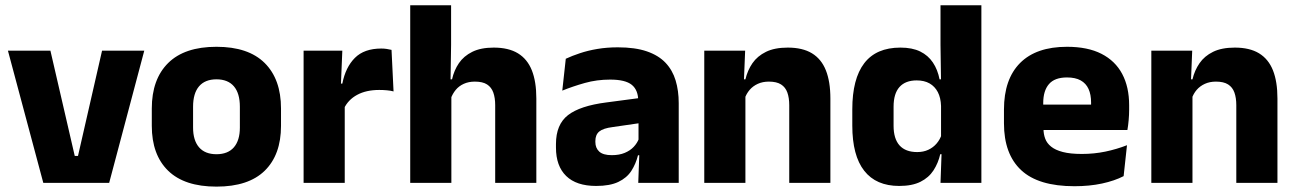

<svg xmlns="http://www.w3.org/2000/svg" viewBox="-20 -680 4817 714"><path d="M258 -100H270L359.5 -491.5H516.5L386 0H141L9.5 -491.5H167.5Z M785 14Q666 14 605.2 -45.2Q544.5 -104.5 544.5 -212V-276.5Q544.5 -385.5 605.5 -445.8Q666.5 -506 785 -506Q903.5 -506 964.2 -445.8Q1025 -385.5 1025 -276.5V-212Q1025 -104.5 964.5 -45.2Q904 14 785 14ZM785 -106.5Q827.5 -106.5 849.8 -132.2Q872 -158 872 -205.5V-283Q872 -333 849.8 -359Q827.5 -385 785 -385Q742.5 -385 720.2 -359Q698 -333 698 -283V-205.5Q698 -158 720.2 -132.2Q742.5 -106.5 785 -106.5Z M1259 -276 1217 -369H1253Q1265 -430 1299.8 -464.8Q1334.5 -499.5 1398 -499.5Q1409 -499.5 1418.2 -498Q1427.5 -496.5 1436 -494.5L1443.5 -340Q1433 -343 1419 -344.2Q1405 -345.5 1390.5 -345.5Q1341.5 -345.5 1308 -327.2Q1274.5 -309 1259 -276ZM1262 0H1109V-491.5H1253L1246.5 -334.5L1262 -332.5Z M1974.5 0H1821.5V-289Q1821.5 -316 1814.5 -335.8Q1807.5 -355.5 1791.2 -366Q1775 -376.5 1746 -376.5Q1722.5 -376.5 1704.5 -368.2Q1686.5 -360 1674.8 -345.8Q1663 -331.5 1656.5 -313.5L1625.5 -385H1661Q1668.5 -418.5 1686.5 -445Q1704.5 -471.5 1736.2 -487.2Q1768 -503 1816 -503Q1871 -503 1906 -481.8Q1941 -460.5 1957.8 -418.5Q1974.5 -376.5 1974.5 -313.5ZM1658.5 0H1505.5V-660.5H1657.5V-513.5L1655 -351.5L1658.5 -339.5Z M2504 0H2353.5L2358 -123L2354.5 -130.5V-284L2353.5 -304Q2353.5 -345 2329.5 -364.5Q2305.5 -384 2249 -384Q2199.5 -384 2155 -371.5Q2110.5 -359 2071 -343L2084 -461.5Q2107.5 -472.5 2136.8 -482.2Q2166 -492 2201.5 -498Q2237 -504 2277.5 -504Q2342 -504 2385.5 -489Q2429 -474 2455 -446.5Q2481 -419 2492.5 -380.8Q2504 -342.5 2504 -296.5ZM2197 11.5Q2123.5 11.5 2085.5 -25.5Q2047.5 -62.5 2047.5 -131V-144.5Q2047.5 -217 2092.2 -251.8Q2137 -286.5 2234.5 -299L2366.5 -316.5L2375.5 -224.5L2258.5 -207.5Q2223 -203 2208.5 -191Q2194 -179 2194 -155.5V-152Q2194 -129.5 2208.5 -116.2Q2223 -103 2255 -103Q2283 -103 2303.2 -111.5Q2323.5 -120 2336.5 -133.8Q2349.5 -147.5 2356 -164.5L2377.5 -102.5H2352.5Q2344.5 -70.5 2327.8 -44.5Q2311 -18.5 2279.5 -3.5Q2248 11.5 2197 11.5Z M3068 0H2915V-289Q2915 -316 2908 -335.8Q2901 -355.5 2884.5 -366Q2868 -376.5 2839.5 -376.5Q2816 -376.5 2798 -368.2Q2780 -360 2767.8 -345.8Q2755.5 -331.5 2749.5 -313.5L2726 -385H2752Q2760 -418.5 2778.2 -445Q2796.5 -471.5 2828.5 -487.2Q2860.5 -503 2909.5 -503Q2964.5 -503 2999.5 -481.8Q3034.5 -460.5 3051.2 -418.5Q3068 -376.5 3068 -313.5ZM2752 0H2599V-491.5H2751L2746 -368.5L2752 -354Z M3324 11.5Q3238 11.5 3193.8 -45Q3149.5 -101.5 3149.5 -213V-273.5Q3149.5 -387 3194 -445Q3238.5 -503 3328.5 -503Q3372.5 -503 3402 -488.5Q3431.5 -474 3449.2 -447.5Q3467 -421 3474 -385H3515.5L3479.5 -286Q3478.5 -316.5 3467.5 -337.5Q3456.5 -358.5 3436.8 -369.8Q3417 -381 3389 -381Q3347 -381 3325 -356.5Q3303 -332 3303 -283V-212.5Q3303 -164 3325.2 -139.2Q3347.5 -114.5 3391 -114.5Q3414 -114.5 3432.2 -123Q3450.5 -131.5 3463.2 -146.5Q3476 -161.5 3482 -180.5L3519.5 -106.5H3476.5Q3469 -73.5 3451.5 -46.5Q3434 -19.5 3403 -4Q3372 11.5 3324 11.5ZM3629.5 0H3477.5L3482 -124.5L3479.5 -150.5V-349.5V-371L3477.5 -513.5V-660.5H3629.5Z M3975.5 12.5Q3841.5 12.5 3777.5 -47.2Q3713.5 -107 3713.5 -221.5V-272.5Q3713.5 -385.5 3773.5 -445.8Q3833.5 -506 3948 -506Q4025 -506 4076.2 -479.8Q4127.5 -453.5 4153.2 -405Q4179 -356.5 4179 -288.5V-272Q4179 -253 4177.2 -233.2Q4175.5 -213.5 4172.5 -196.5H4034.5Q4036.5 -225.5 4037 -251.2Q4037.5 -277 4037.5 -298Q4037.5 -328.5 4028 -349.2Q4018.5 -370 3998.8 -381Q3979 -392 3948 -392Q3902 -392 3880.8 -367.2Q3859.5 -342.5 3859.5 -297V-252L3860.5 -235.5V-200.5Q3860.5 -181.5 3866.8 -164.5Q3873 -147.5 3888.8 -134.8Q3904.5 -122 3932.2 -114.8Q3960 -107.5 4003 -107.5Q4048.5 -107.5 4090.5 -116.2Q4132.5 -125 4171 -140L4158.5 -25Q4124.5 -7.5 4078 2.5Q4031.5 12.5 3975.5 12.5ZM4141.5 -196.5H3794.5V-291H4141.5Z M4730.5 0H4577.5V-289Q4577.5 -316 4570.5 -335.8Q4563.5 -355.5 4547 -366Q4530.5 -376.5 4502 -376.5Q4478.5 -376.5 4460.5 -368.2Q4442.5 -360 4430.2 -345.8Q4418 -331.5 4412 -313.5L4388.5 -385H4414.5Q4422.5 -418.5 4440.8 -445Q4459 -471.5 4491 -487.2Q4523 -503 4572 -503Q4627 -503 4662 -481.8Q4697 -460.5 4713.8 -418.5Q4730.5 -376.5 4730.5 -313.5ZM4414.5 0H4261.5V-491.5H4413.5L4408.5 -368.5L4414.5 -354Z"/></svg>

Font: Anek Malayalam Medium
Style: Bold
Weight: 700
Version: Version 1.003